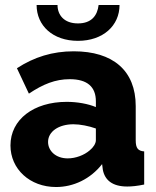

<svg xmlns="http://www.w3.org/2000/svg" viewBox="-20 -741 626 771"><path d="M293 -577C394 -577 460 -638 460 -721H376C371 -678 347 -647 293 -647C237 -647 211 -681 211 -721H127C127 -638 192 -577 293 -577ZM22 -157C22 -62 100 10 205 10C275 10 343 -22 390 -82L393 -59C401 -18 431 8 491 8C508 8 531 6 559 0V-133C534 -135 525 -146 525 -178V-315C525 -458 433 -535 276 -535C191 -535 117 -512 48 -467L96 -365C153 -403 202 -423 260 -423C331 -423 365 -392 365 -334V-311C334 -324 291 -332 248 -332C115 -332 22 -261 22 -157ZM340 -137C318 -118 284 -105 252 -105C203 -105 173 -136 173 -171C173 -213 216 -242 275 -242C302 -242 337 -235 365 -225V-178C365 -165 355 -149 340 -137Z"/></svg>

Font: FIGSv2-sans-serif ExtraBold
Style: Regular
Weight: 800
Designer: Matt McInerney, Pablo Impallari, Rodrigo Fuenzalida,Mirko Velimirovic
Foundry: Matt McInerney, Pablo Impallari, Rodrigo Fuenzalida
Version: Version 4.021;hotconv 1.0.109;makeotfexe 2.5.65596